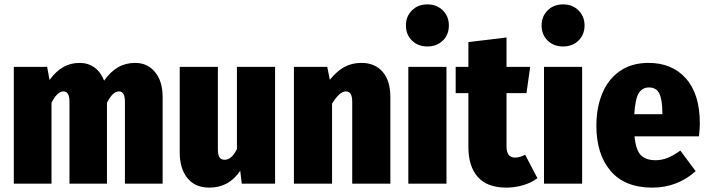

<svg xmlns="http://www.w3.org/2000/svg" viewBox="-20 -838 3230 876"><path d="M722 -396V0H550V-373Q550 -421 523 -421Q494 -421 468 -369V0H297V-373Q297 -421 270 -421Q241 -421 215 -369V0H43V-533H195L206 -473Q235 -513 268.5 -532Q302 -551 344 -551Q382 -551 411 -530Q440 -509 455 -470Q484 -511 518.5 -531Q553 -551 597 -551Q653 -551 687.5 -509Q722 -467 722 -396Z M1235 0H1083L1076 -59Q1025 18 935 18Q870 18 835 -25.5Q800 -69 800 -143V-533H974V-157Q974 -131 981.5 -120Q989 -109 1005 -109Q1037 -109 1061 -158V-533H1235Z M1761 -396V0H1587V-373Q1587 -399 1579.5 -410Q1572 -421 1558 -421Q1529 -421 1495 -365V0H1321V-533H1473L1485 -474Q1516 -513 1550.5 -532Q1585 -551 1629 -551Q1691 -551 1726 -510Q1761 -469 1761 -396Z M2017 -533V0H1843V-533ZM2028 -722Q2028 -680 2000.5 -653Q1973 -626 1930 -626Q1887 -626 1859.5 -653Q1832 -680 1832 -722Q1832 -763 1859.5 -790.5Q1887 -818 1930 -818Q1973 -818 2000.5 -790.5Q2028 -763 2028 -722Z M2432 -25Q2404 -4 2366.5 7Q2329 18 2291 18Q2203 18 2160 -30.5Q2117 -79 2117 -168V-413H2059V-533H2117V-646L2291 -667V-533H2399L2382 -413H2291V-170Q2291 -119 2330 -119Q2351 -119 2376 -132Z M2636 -533V0H2462V-533ZM2647 -722Q2647 -680 2619.5 -653Q2592 -626 2549 -626Q2506 -626 2478.5 -653Q2451 -680 2451 -722Q2451 -763 2478.5 -790.5Q2506 -818 2549 -818Q2592 -818 2619.5 -790.5Q2647 -763 2647 -722Z M3169 -216H2875Q2881 -153 2904 -130Q2927 -107 2971 -107Q2999 -107 3025.5 -117.5Q3052 -128 3084 -151L3154 -57Q3070 18 2956 18Q2831 18 2766 -58Q2701 -134 2701 -264Q2701 -347 2728 -412Q2755 -477 2808.5 -514Q2862 -551 2939 -551Q3047 -551 3110 -479.5Q3173 -408 3173 -275Q3173 -250 3169 -216ZM3002 -324Q3002 -382 2988.5 -410.5Q2975 -439 2941 -439Q2910 -439 2894 -412.5Q2878 -386 2874 -317H3002Z"/></svg>

Font: Fira Sans Condensed ExtraBold
Style: Regular
Weight: 800
Width: 3
Designer: Carrois Corporate & Edenspiekermann AG
Foundry: Carrois Corporate GbR & Edenspiekermann AG
Version: Version 4.203